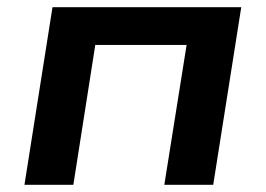

<svg xmlns="http://www.w3.org/2000/svg" viewBox="-20 -514 739 534"><path d="M48 0 126 -494H651L573 0H437L499 -389H245L184 0Z"/></svg>

Font: Nunito Sans 10pt SemiExpanded
Style: Bold Italic
Weight: 700
Width: 6
Italic angle: -9°
Designer: Vernon Adams
Foundry: Vernon Adams
Version: Version 3.101;gftools[0.9.27]